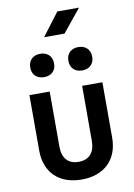

<svg xmlns="http://www.w3.org/2000/svg" viewBox="-108 -1088 816 1166"><g transform="rotate(-10 300.0 -505.5)"><path d="M350 -881 464 -1021H330L224 -881ZM183 -642C227 -642 256 -669 256 -714C256 -758 227 -786 183 -786C138 -786 109 -758 109 -714C109 -669 138 -642 183 -642ZM417 -642C462 -642 491 -669 491 -714C491 -758 462 -786 417 -786C373 -786 344 -758 344 -714C344 -669 373 -642 417 -642ZM300 10C438 10 525 -73 525 -208V-550H400V-209C400 -138 363 -99 300 -99C236 -99 200 -138 200 -209V-550H75V-208C75 -73 160 10 300 10Z"/></g></svg>

Font: Tekne LDO
Style: Bold
Weight: 700
Monospace: yes
Designer: Alessio Laiso, Mario Rullo, Paolo Rosset
Foundry: Alessio Laiso
Version: Version 1.000;hotconv 1.0.109;makeotfexe 2.5.65596